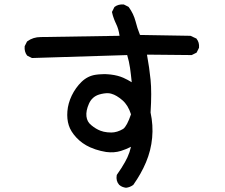

<svg xmlns="http://www.w3.org/2000/svg" viewBox="-20 -798 1040 886"><path d="M561 68.4Q556.6 67.9 552.5 66.7Q548.3 65.4 544.4 64Q540.5 62.5 537.1 60.3Q533.7 58.1 530.3 55.2L529.8 54.7Q514.2 37.1 518.6 10.7L519 9.3L519.5 8.3Q531.2 -8.3 540.5 -22.9Q549.8 -37.6 556.6 -49.8Q563.5 -62 567.9 -71.8Q573.2 -83.5 577.4 -95.7Q581.5 -107.9 584.5 -120.6Q561.5 -108.9 538.1 -101.6Q522.5 -96.7 505.4 -95.5Q488.3 -94.2 469.7 -96.7Q457.5 -98.6 445.3 -101.6Q433.1 -104.5 420.7 -108.6Q408.2 -112.8 396 -118.2Q358.9 -134.8 332.5 -163.1Q306.2 -191.4 297.4 -219.7Q288.1 -248.5 291 -284.7Q293.9 -320.8 311 -356.9Q319.8 -375 331.1 -390.9Q342.3 -406.7 356.4 -420.4Q384.8 -447.8 421.9 -453.1Q428.2 -454.1 434.1 -454.6Q439.9 -455.1 445.8 -455.3Q451.7 -455.6 457.3 -455.8Q462.9 -456.1 468.5 -455.8Q474.1 -455.6 479.7 -455.1Q485.4 -454.6 490.7 -454.1Q523.9 -450.2 549.3 -439Q568.8 -430.2 587.9 -418.5Q586.9 -428.2 585.9 -437Q585 -445.8 584 -453.9Q583 -461.9 582 -469.7Q581.1 -477.5 580.1 -484.4Q575.7 -514.6 566.9 -543.9L128.9 -530.3H127.4L126.5 -530.8L106.9 -540.5L105.5 -541.5L104.5 -542.5Q91.8 -559.6 93.8 -583.5V-584.5L94.2 -585.4L104 -605L105 -606.4L106 -607.4Q132.8 -627 168 -627L531.7 -632.8Q527.3 -664.6 516.1 -687Q514.6 -689.9 513.2 -693.4Q511.7 -696.8 510.3 -700Q508.8 -703.1 507.6 -706.5Q506.3 -710 505.1 -713.4Q503.9 -716.8 502.7 -720.2Q501.5 -723.6 500.5 -727.1Q499.5 -730.5 498.8 -733.9Q498 -737.3 497.1 -740.7L496.6 -743.2L497.6 -744.6L507.3 -764.2L508.3 -765.6L509.3 -766.6Q526.4 -779.3 550.3 -777.3H551.3L552.2 -776.9L571.8 -767.1L573.2 -766.1L574.2 -765.1Q596.2 -734.9 605.5 -699.7Q613.3 -668 626 -636.7L857.4 -632.8H858.9L859.9 -632.3L885.3 -620.6L886.7 -620.1L887.2 -618.7Q900.4 -602.5 898.4 -578.6V-577.6L897.9 -576.7L888.2 -557.1L887.2 -555.2L885.3 -554.2L865.7 -544.4L864.7 -543.9H863.3L658.2 -545.9Q669.4 -484.9 674.8 -430.2Q680.7 -372.6 674.8 -278.8Q687.5 -219.7 682.1 -162.1Q676.8 -104 653.8 -49.3Q642.6 -22.5 627.9 3.4Q613.3 29.3 595.7 54.2L595.2 55.2L594.2 55.7Q586.9 61 578.9 64.2Q570.8 67.4 562 68.4H561.5ZM548.3 -203.1Q565.9 -215.8 584.5 -270.5Q571.3 -312.5 544.9 -335.4Q517.6 -358.9 494.6 -365.2Q487.3 -367.7 478.5 -367.9Q469.7 -368.2 459.5 -366.7Q449.2 -365.2 437.5 -361.8Q404.8 -351.6 390.6 -319.8Q376 -287.1 378.9 -261.2Q380.4 -248.5 385.7 -238.5Q391.1 -228.5 401.4 -220.2Q421.9 -203.1 443.4 -194.8Q450.7 -191.9 458.5 -190.2Q466.3 -188.5 475.1 -187.5Q483.9 -186.5 493.2 -186.5Q520.5 -186.5 548.3 -203.1Z"/></svg>

Font: NaikaiFont
Style: SemiBold
Weight: 600
Version: Version 1.89